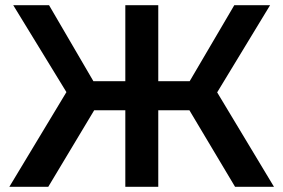

<svg xmlns="http://www.w3.org/2000/svg" viewBox="-20 -720 1092 740"><path d="M710 -295H590V0H463V-295H343L166 0H16L236 -365L31 -700H169L340 -407H463V-700H590V-407H711L883 -700H1021L817 -364L1036 0H886Z"/></svg>

Font: mBank SemiBold
Style: Regular
Weight: 600
Designer: Julieta Ulanovsky
Foundry: Julieta Ulanovsky
Version: Version 7.200